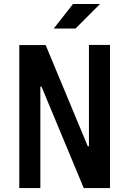

<svg xmlns="http://www.w3.org/2000/svg" viewBox="-20 -960 660 980"><path d="M78.5 0H186V-517.5H192L407.5 0H541.5V-730.5H434V-213.5H428L213 -730H78.5ZM254.5 -814.5 352.5 -939.5H490.5L365.5 -814.5Z"/></svg>

Font: Monaspace Argon SemiBold
Style: Regular
Weight: 600
Designer: Riley Cran & the Lettermatic Team
Foundry: Lettermatic
Version: Version 1.000 (Monaspace Argon)